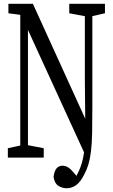

<svg xmlns="http://www.w3.org/2000/svg" viewBox="-20 -770 589 1003"><path d="M21 53.2V4.4L101.6 -13.2H117.7L208.5 4.4V53.2ZM85.9 53.2V-722.7H126V-348.1V53.2ZM327.6 213.4Q305.2 213.4 285.2 200.9Q265.1 188.5 259.8 154.3Q264.2 121.1 276.4 108.4Q288.6 95.7 306.6 95.7Q321.8 95.7 335 103.8Q348.1 111.8 364.3 130.9L390.1 161.6V171.9H369.1V166.5Q389.2 133.3 401.4 100.1Q413.6 66.9 419.7 21.5Q425.8 -23.9 425.8 -92.3L423.3 -348.1V-750H462.4V-204.1Q462.4 -126 461.2 -71.8Q460 -17.6 455.1 21.7Q450.2 61 441.7 89.4Q433.1 117.7 418.9 143.6Q399.9 181.2 377.4 197.3Q355 213.4 327.6 213.4ZM431.6 53.2 117.7 -631.8 90.8 -691.9 23.9 -700.7V-750H151.9L446.8 -102.5H448.2V53.2ZM436 -683.1 341.8 -700.7V-750H528.3V-700.7L450.7 -683.1Z"/></svg>

Font: Scarab Serif
Style: Regular
Weight: 400
Designer: John Roberts
Foundry: Scarab
Version: 1.0